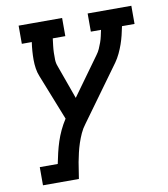

<svg xmlns="http://www.w3.org/2000/svg" viewBox="-82 -600 765 874"><g transform="rotate(-10 300.0 -162.5)"><path d="M46 205V121H129Q134 96 140 70.5Q146 45 154 20.5Q162 -4 173.5 -28.5Q185 -53 200 -76L116 -288Q109 -305 106 -325Q103 -345 103 -365Q103 -385 104.5 -405.5Q106 -426 109 -446H63V-530H264V-446H206Q204 -430 202 -413.5Q200 -397 199.5 -380.5Q199 -364 199.5 -348Q200 -332 206 -317L247 -203L262 -161L389 -337Q398 -349 404 -362.5Q410 -376 415 -390Q420 -404 423 -418Q426 -432 429 -446H382V-530H584V-446H526Q522 -426 517 -405.5Q512 -385 505 -365Q498 -345 488.5 -325Q479 -305 467 -288L285 -37Q271 -19 261.5 2Q252 23 245 44Q238 65 233 86.5Q228 108 224 129L212 205Z"/></g></svg>

Font: Iosevka Curly Slab MdExObl
Style: Regular
Weight: 500
Width: 7
Italic angle: -9°
Monospace: yes
Designer: Belleve Invis
Foundry: Belleve Invis
Version: Version 11.1.0; ttfautohint (v1.8.3)